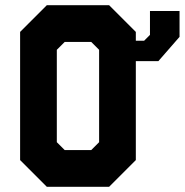

<svg xmlns="http://www.w3.org/2000/svg" viewBox="-20 -720 712 740"><path d="M229.5 -141.5H331.5L362 -172V-528L331.5 -558.5H229.5L199 -528V-172ZM197 -71H365.5L432.5 -138V-562.5L365.5 -629.5H197L130 -562.5V-138ZM197 -71 130 -138V-562.5L197 -629.5H365.5L432.5 -562.5V-138L365.5 -71ZM615 -640V-579.5L563 -523.5H432.5H563L615 -579.5V-640ZM558 -677.5H672V-578L590.5 -484.5H503.5V-103L400.5 0H160.5L57.5 -103V-597L160.5 -700H400.5L503.5 -597V-563H535.5L558 -585.5Z"/></svg>

Font: Tourney Black
Style: Regular
Weight: 900
Version: Version 1.015